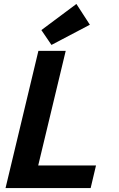

<svg xmlns="http://www.w3.org/2000/svg" viewBox="-20 -950 600 970"><path d="M8 0 174 -693H312L173 -114H465L438 0ZM240 -723 189 -798 366 -930 434 -825Z"/></svg>

Font: Ubuntu Sans Mono
Style: Bold Italic
Weight: 700
Italic angle: -13.5°
Monospace: yes
Designer: Dalton Maag Ltd
Foundry: Dalton Maag Ltd
Version: Version 1.006